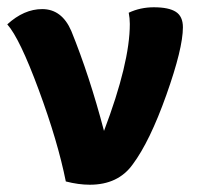

<svg xmlns="http://www.w3.org/2000/svg" viewBox="-30 -505 545 528"><path d="M393 -485Q434 -485 453.5 -472.5Q473 -460 473 -430Q473 -372 427.5 -244Q382 -116 335 -53Q295 3 217 3Q186 3 151 -6Q129 -116 76.5 -258Q24 -400 -10 -438Q36 -480 86 -480Q140 -480 166 -420Q216 -297 256 -145Q327 -332 327 -439Q327 -455 324 -470Q356 -485 393 -485Z"/></svg>

Font: Overlock Black
Style: Regular
Weight: 900
Designer: Dario Muhafara
Foundry: Dario Manuel Muhafara
Version: Version 1.002